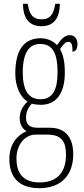

<svg xmlns="http://www.w3.org/2000/svg" viewBox="-20 -743 439 1004"><path d="M197 -606C263 -606 292 -650 293 -723H269C259 -661 238 -642 197 -642C155 -642 134 -663 125 -723H100C101 -649 131 -606 197 -606ZM186 241C300 241 363 172 363 64C363 -15 330 -75 240 -75H177C138 -75 116 -89 116 -128C116 -162 131 -183 146 -201C157 -197 180 -195 194 -195C277 -195 319 -259 319 -363C319 -426 309 -459 294 -486C312 -514 324 -524 337 -524C356 -524 359 -507 359 -473C377 -473 385 -489 385 -513C385 -538 372 -559 345 -559C314 -559 295 -530 278 -507C261 -526 230 -543 194 -543C108 -543 60 -486 60 -358C60 -289 87 -234 124 -212C103 -192 83 -164 83 -127C83 -88 101 -67 119 -57C79 -40 29 2 29 88C29 181 76 241 186 241ZM191 -224C129 -224 99 -272 99 -364C99 -468 133 -513 189 -513C250 -513 281 -474 281 -365C281 -270 253 -224 191 -224ZM187 211C95 211 66 155 66 86C66 14 110 -39 166 -39H228C303 -39 325 -2 325 67C325 149 287 211 187 211Z"/></svg>

Font: Noto Serif Tamil ExtraCondensed ExtraLight
Style: Regular
Weight: 200
Width: 2
Designer: Indian Type Foundry, Tom Grace, and the Monotype Design Team
Foundry: Monotype Imaging Inc.
Version: Version 2.004